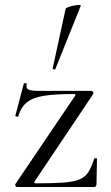

<svg xmlns="http://www.w3.org/2000/svg" viewBox="-20 -751 445 771"><path d="M41.8 -12 281.6 -366.4Q285.6 -373.4 276.6 -373.4Q203.6 -373.4 158.7 -366.7Q113.8 -360 89.3 -341Q64.8 -322 53.4 -284.2Q52.4 -281.4 46.5 -282.8Q40.6 -284.2 41.6 -286.4L75.6 -415.4Q76.6 -417.4 82.6 -416.8Q88.6 -416.2 87.4 -414Q83.2 -396.8 94.4 -391.4Q105.6 -386 135 -386Q170.8 -386 223.2 -386Q275.6 -386 346.6 -386Q350.8 -386 353.7 -382Q356.6 -378 354.6 -374L118.6 -21.8Q114.8 -14.8 123.6 -14.8Q192.6 -14.8 234.1 -17.8Q275.6 -20.8 299 -30.4Q322.4 -40 334.9 -59.9Q347.4 -79.8 358.2 -113.6Q359.2 -115.8 364.3 -115.8Q369.4 -115.8 369.4 -113.6L367.4 -11Q367.4 -7 364.9 -3.5Q362.4 0 358.2 0Q310.8 0 258.1 0Q205.4 0 152 0Q98.6 0 48.8 0Q44.8 0 42.3 -4Q39.8 -8 41.8 -12ZM202.4 -474Q201.4 -471 195.9 -472.5Q190.4 -474 191.4 -476L243.6 -716Q244.8 -719 254.3 -722.5Q263.8 -726 276.1 -728.5Q288.4 -731 297.2 -731Q306 -731 304 -727Z"/></svg>

Font: Cormorant Light
Style: Regular
Weight: 300
Designer: Christian Thalmann (Catharsis Fonts)
Foundry: Catharsis Fonts
Version: Version 4.000